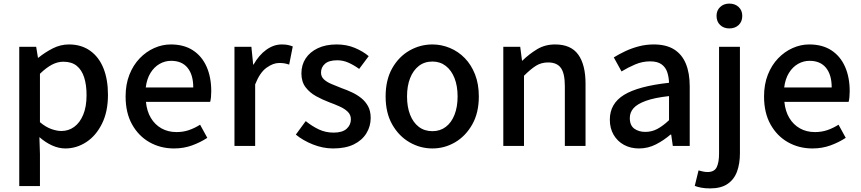

<svg xmlns="http://www.w3.org/2000/svg" viewBox="-20 -811 4784 1067"><path d="M87 223V-551H181L191 -490H193Q230 -520 273 -542Q316 -564 363 -564Q432 -564 481 -529Q530 -494 555 -431.5Q580 -369 580 -284Q580 -190 546.5 -123Q513 -56 459 -21Q405 14 343 14Q307 14 270 -2.5Q233 -19 199 -49L202 45V223ZM321 -83Q361 -83 392.5 -106Q424 -129 442.5 -173.5Q461 -218 461 -282Q461 -340 447.5 -381.5Q434 -423 406 -445.5Q378 -468 332 -468Q300 -468 268.5 -451.5Q237 -435 202 -401V-132Q234 -105 265 -94Q296 -83 321 -83Z M947 14Q872 14 811 -20.5Q750 -55 714 -119.5Q678 -184 678 -275Q678 -342 699 -395.5Q720 -449 756 -486.5Q792 -524 837 -544Q882 -564 929 -564Q1002 -564 1052 -531.5Q1102 -499 1128 -440.5Q1154 -382 1154 -304Q1154 -287 1152.5 -271.5Q1151 -256 1148 -245H791Q796 -193 818.5 -155.5Q841 -118 877.5 -97.5Q914 -77 961 -77Q998 -77 1030 -88Q1062 -99 1092 -118L1132 -45Q1094 -20 1047.5 -3Q1001 14 947 14ZM790 -325H1054Q1054 -395 1022.5 -434Q991 -473 931 -473Q897 -473 867 -456Q837 -439 816.5 -406Q796 -373 790 -325Z M1283 0V-551H1377L1387 -452H1389Q1419 -505 1460 -534.5Q1501 -564 1546 -564Q1566 -564 1580 -561Q1594 -558 1607 -553L1587 -452Q1572 -457 1560 -459Q1548 -461 1531 -461Q1498 -461 1461 -434.5Q1424 -408 1398 -342V0Z M1831 14Q1775 14 1719.5 -8Q1664 -30 1624 -63L1679 -138Q1715 -109 1752.5 -91.5Q1790 -74 1834 -74Q1883 -74 1906.5 -95.5Q1930 -117 1930 -148Q1930 -173 1912.5 -190Q1895 -207 1867 -219.5Q1839 -232 1809 -243Q1772 -257 1736.5 -276.5Q1701 -296 1678 -326.5Q1655 -357 1655 -403Q1655 -450 1678.5 -486Q1702 -522 1746 -543Q1790 -564 1851 -564Q1906 -564 1951.5 -545Q1997 -526 2029 -499L1976 -428Q1947 -449 1917 -462.5Q1887 -476 1854 -476Q1808 -476 1786 -456.5Q1764 -437 1764 -408Q1764 -385 1780 -370Q1796 -355 1822.5 -344Q1849 -333 1879 -321Q1908 -311 1936.5 -297.5Q1965 -284 1988 -265.5Q2011 -247 2025.5 -220.5Q2040 -194 2040 -155Q2040 -109 2016 -70Q1992 -31 1946 -8.5Q1900 14 1831 14Z M2383 14Q2315 14 2255.5 -20.5Q2196 -55 2159.5 -119.5Q2123 -184 2123 -275Q2123 -367 2159.5 -431.5Q2196 -496 2255.5 -530Q2315 -564 2383 -564Q2433 -564 2480 -544.5Q2527 -525 2563 -488Q2599 -451 2620 -397.5Q2641 -344 2641 -275Q2641 -184 2604.5 -119.5Q2568 -55 2509.5 -20.5Q2451 14 2383 14ZM2383 -82Q2426 -82 2457.5 -106Q2489 -130 2506 -173.5Q2523 -217 2523 -275Q2523 -333 2506 -376.5Q2489 -420 2457.5 -444.5Q2426 -469 2383 -469Q2339 -469 2307.5 -444.5Q2276 -420 2259 -376.5Q2242 -333 2242 -275Q2242 -217 2259 -173.5Q2276 -130 2307.5 -106Q2339 -82 2383 -82Z M2777 0V-551H2871L2881 -474H2883Q2921 -511 2965 -537.5Q3009 -564 3065 -564Q3153 -564 3193.5 -507.5Q3234 -451 3234 -346V0H3119V-332Q3119 -403 3097 -433.5Q3075 -464 3026 -464Q2988 -464 2958.5 -445.5Q2929 -427 2892 -390V0Z M3531 14Q3484 14 3447.5 -6Q3411 -26 3390 -62Q3369 -98 3369 -146Q3369 -235 3447.5 -283.5Q3526 -332 3698 -351Q3697 -383 3688 -410Q3679 -437 3656.5 -453.5Q3634 -470 3593 -470Q3550 -470 3510 -453Q3470 -436 3434 -414L3391 -492Q3420 -510 3455 -526.5Q3490 -543 3530 -553.5Q3570 -564 3613 -564Q3682 -564 3726 -536.5Q3770 -509 3791.5 -457Q3813 -405 3813 -331V0H3719L3710 -63H3706Q3669 -31 3625 -8.5Q3581 14 3531 14ZM3566 -78Q3602 -78 3633 -94.5Q3664 -111 3698 -143V-277Q3617 -268 3569 -250.5Q3521 -233 3500.5 -209.5Q3480 -186 3480 -155Q3480 -114 3505 -96Q3530 -78 3566 -78Z M3926 236Q3898 236 3877 232Q3856 228 3841 222L3862 136Q3873 139 3886 142Q3899 145 3912 145Q3950 145 3963 118Q3976 91 3976 43V-551H4092V41Q4092 98 4076 142Q4060 186 4023.5 211Q3987 236 3926 236ZM4033 -653Q4002 -653 3982 -672Q3962 -691 3962 -723Q3962 -753 3982 -772Q4002 -791 4033 -791Q4065 -791 4085 -772Q4105 -753 4105 -723Q4105 -691 4085 -672Q4065 -653 4033 -653Z M4495 14Q4420 14 4359 -20.5Q4298 -55 4262 -119.5Q4226 -184 4226 -275Q4226 -342 4247 -395.5Q4268 -449 4304 -486.5Q4340 -524 4385 -544Q4430 -564 4477 -564Q4550 -564 4600 -531.5Q4650 -499 4676 -440.5Q4702 -382 4702 -304Q4702 -287 4700.5 -271.5Q4699 -256 4696 -245H4339Q4344 -193 4366.5 -155.5Q4389 -118 4425.5 -97.5Q4462 -77 4509 -77Q4546 -77 4578 -88Q4610 -99 4640 -118L4680 -45Q4642 -20 4595.5 -3Q4549 14 4495 14ZM4338 -325H4602Q4602 -395 4570.5 -434Q4539 -473 4479 -473Q4445 -473 4415 -456Q4385 -439 4364.5 -406Q4344 -373 4338 -325Z"/></svg>

Font: Noto Sans KR Medium
Style: Regular
Weight: 500
Designer: Ryoko NISHIZUKA  (kana, bopomofo & ideographs); Paul D. Hunt (Latin, Greek & Cyrillic); Sandoll Communications , Soo-you
Foundry: Adobe
Version: Version 2.004-H2;hotconv 1.0.118;makeotfexe 2.5.65603